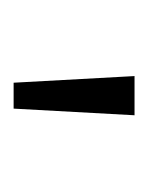

<svg xmlns="http://www.w3.org/2000/svg" viewBox="13 -738 222 289"><g transform="rotate(90 124.5 -594.0)"><path d="M95 -685H154L144 -503H105Z"/></g></svg>

Font: Bellota Light
Style: Regular
Weight: 300
Designer: Kemie Guaida
Foundry: Kemie Guaida
Version: Version 4.001